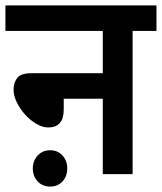

<svg xmlns="http://www.w3.org/2000/svg" viewBox="-20 -642 597 708"><path d="M0 -622H557V-528H469V0H359V-278H215V-238Q215 -172 158 -172Q137 -172 114.5 -185Q92 -198 73 -219Q54 -240 42 -264.5Q30 -289 30 -312Q30 -337 43.5 -354.5Q57 -372 96 -372H359V-528H0ZM101 -21Q101 -49 119 -68.5Q137 -88 165 -88Q193 -88 210.5 -68.5Q228 -49 228 -21Q228 8 210.5 27Q193 46 165 46Q137 46 119 27Q101 8 101 -21Z"/></svg>

Font: Noto Sans Devanagari SemiCondensed SemiBold
Style: Regular
Weight: 600
Width: 4
Designer: Jelle Bosma - Monotype Design Team
Foundry: Monotype Imaging Inc.
Version: Version 2.004; ttfautohint (v1.8.4.7-5d5b)